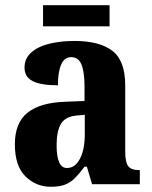

<svg xmlns="http://www.w3.org/2000/svg" viewBox="-20 -706 581 736"><path d="M175 10Q118 10 77.5 -30Q37 -70 37 -153Q37 -235 85.5 -274Q134 -313 232 -316L304 -319V-374Q304 -429 292.5 -458Q281 -487 253 -487Q227 -487 214.5 -458.5Q202 -430 202 -379Q137 -379 105.5 -395Q74 -411 74 -447Q74 -482 100 -505Q126 -528 169.5 -538.5Q213 -549 265 -549Q362 -549 411 -511Q460 -473 460 -379V-125Q460 -84 471.5 -69Q483 -54 513 -54H516V0H333L313 -67H304Q284 -40 267 -23Q250 -6 228.5 2Q207 10 175 10ZM237 -62Q268 -62 286.5 -97.5Q305 -133 305 -191V-266L273 -263Q230 -259 213.5 -231Q197 -203 197 -149Q197 -107 206.5 -84.5Q216 -62 237 -62ZM145 -605V-686H400V-605Z"/></svg>

Font: Noto Serif Tamil Condensed ExtraBold
Style: Italic
Weight: 800
Width: 3
Italic angle: -12°
Designer: Indian Type Foundry, Tom Grace, and the Monotype Design Team
Foundry: Monotype Imaging Inc.
Version: Version 2.003; ttfautohint (v1.8.4.7-5d5b)